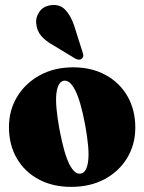

<svg xmlns="http://www.w3.org/2000/svg" viewBox="-20 -721 564 750"><path d="M265.5 -458Q338 -458 392.8 -428Q447.5 -398 478 -345Q508.5 -292 508.5 -222.5Q508.5 -156.5 476.8 -104Q445 -51.5 388.8 -21.2Q332.5 9 258 9Q185.5 9 130.8 -20.5Q76 -50 45.5 -102.8Q15 -155.5 15 -224.5Q15 -290.5 47 -343.2Q79 -396 135.5 -427Q192 -458 265.5 -458ZM296 -43Q319 -47.5 324.5 -93Q330 -138.5 312.5 -234Q294.5 -329 273.2 -369.5Q252 -410 228.5 -405.5Q205.5 -400.5 200.2 -355.2Q195 -310 212.5 -214.5Q230.5 -119 251.5 -78.5Q272.5 -38 296 -43ZM269 -623 301 -522Q304 -513.5 305.2 -506.8Q306.5 -500 301.5 -494Q291.5 -483 274.5 -492L187.5 -544.5Q157.5 -561.5 140.8 -581Q124 -600.5 121.5 -629.5Q118.5 -653 134.2 -675.5Q150 -698 181.5 -701Q214 -704.5 234.8 -683Q255.5 -661.5 269 -623Z"/></svg>

Font: Fraunces 144pt S050 Black
Style: Regular
Weight: 900
Version: Version 1.000; ttfautohint (v1.8.3)